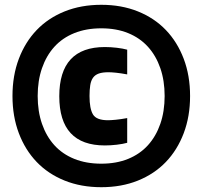

<svg xmlns="http://www.w3.org/2000/svg" viewBox="-20 -770 843 800"><path d="M417 -164Q227 -164 227 -369Q227 -574 417 -574Q441 -574 466.5 -571Q492 -568 510 -563V-460Q483 -465 463.5 -467Q444 -469 432 -469Q407 -469 391.5 -463.5Q376 -458 367.5 -446Q359 -434 356 -415Q353 -396 353 -370Q353 -317 367.5 -293Q382 -269 430 -269Q441 -269 462 -271Q483 -273 510 -278V-175Q492 -170 466.5 -167Q441 -164 417 -164ZM402 10Q318 10 249.5 -17.5Q181 -45 133 -95Q85 -145 58.5 -215Q32 -285 32 -370Q32 -455 58.5 -525Q85 -595 133 -645Q181 -695 249.5 -722.5Q318 -750 402 -750Q486 -750 554.5 -722.5Q623 -695 671 -645Q719 -595 745.5 -525Q772 -455 772 -370Q772 -285 745.5 -215Q719 -145 671 -95Q623 -45 554.5 -17.5Q486 10 402 10ZM402 -88Q465 -88 514 -108Q563 -128 596.5 -165Q630 -202 648 -254Q666 -306 666 -370Q666 -434 648 -486Q630 -538 596.5 -575Q563 -612 514 -632Q465 -652 402 -652Q339 -652 289.5 -632Q240 -612 206.5 -575Q173 -538 155 -486Q137 -434 137 -370Q137 -306 155 -254Q173 -202 206.5 -165Q240 -128 289.5 -108Q339 -88 402 -88Z"/></svg>

Font: Encode Sans Narrow
Style: Black
Weight: 900
Designer: Pablo Impallari, Andres Torresi
Foundry: Pablo Impallari, Andres Torresi
Version: Version 1.000; ttfautohint (v1.00) -l 8 -r 50 -G 200 -x 14 -